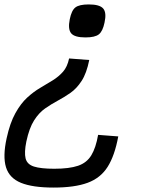

<svg xmlns="http://www.w3.org/2000/svg" viewBox="-41 -651 661 867"><path d="M201 196Q106 196 53.5 174.5Q1 153 -14 104Q-29 55 -11 -27Q4 -96 28.5 -140Q53 -184 82 -210.5Q111 -237 141 -254.5Q171 -272 197.5 -288.5Q224 -305 243.5 -327Q263 -349 271 -387L362 -380Q350 -320 327.5 -285.5Q305 -251 277 -231.5Q249 -212 220 -196.5Q191 -181 163 -161.5Q135 -142 113 -107.5Q91 -73 78 -12Q68 37 74.5 64Q81 91 112 101Q143 111 204 111Q272 111 311.5 97.5Q351 84 371.5 50Q392 16 402 -42L493 -35Q477 52 445 102.5Q413 153 354.5 174.5Q296 196 201 196ZM345 -482Q296 -482 280.5 -500.5Q265 -519 274 -564Q282 -604 299.5 -617.5Q317 -631 360 -631Q409 -631 425 -612.5Q441 -594 431 -549Q423 -510 405.5 -496Q388 -482 345 -482Z"/></svg>

Font: Victor Mono Thin SemiBold
Style: Italic
Weight: 600
Italic angle: -12°
Monospace: yes
Version: Version 1.561;gftools[0.9.30]